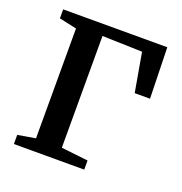

<svg xmlns="http://www.w3.org/2000/svg" viewBox="-102 -622 677 713"><g transform="rotate(20 236.0 -266.0)"><path d="M28 0V-36L98 -48V-482L29 -497V-532.5H440.5L445.5 -331H385L358 -485L200 -489.5V-48L306 -36V0Z"/></g></svg>

Font: Merriweather 72pt
Style: Regular
Weight: 400
Version: Version 2.100